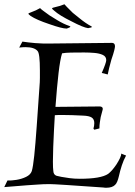

<svg xmlns="http://www.w3.org/2000/svg" viewBox="-20 -869 631 900"><path d="M479 11Q476 11 472.5 11Q469 11 465 10Q353 2 290 -2Q227 -6 213 -6Q198 -6 184 -5.5Q170 -5 158 -4Q145 -3 106 -0.5Q67 2 0 8L15 -23Q33 -22 57.5 -26Q82 -30 102.5 -40Q123 -50 129 -67Q135 -87 140.5 -139Q146 -191 152 -276L165 -462Q167 -484 167 -503.5Q167 -523 167 -539Q167 -619 156 -630Q141 -648 99 -648Q92 -648 85 -647.5Q78 -647 70 -646L85 -674Q111 -670 145 -667Q179 -664 222 -665L506 -668Q519 -667 519 -652Q519 -647 515.5 -632.5Q512 -618 502 -589Q496 -568 491.5 -549.5Q487 -531 485 -520L457 -527Q478 -575 478 -587Q478 -604 462 -611.5Q446 -619 422 -621Q398 -623 374 -623Q337 -623 312 -622.5Q287 -622 271 -619Q262 -591 254.5 -527Q247 -463 240 -368L448 -370Q455 -370 459 -366Q463 -362 461 -354Q460 -350 457 -339Q454 -328 452 -320Q450 -308 448 -295Q446 -282 446 -267L422 -261L418 -266Q422 -279 422 -292Q422 -310 410 -318Q398 -326 370 -327Q313 -330 274 -330Q264 -330 254.5 -330Q245 -330 237 -329Q235 -297 233 -257.5Q231 -218 229.5 -179.5Q228 -141 228 -112Q228 -96 228.5 -84.5Q229 -73 230 -67Q231 -50 245 -45Q251 -43 267.5 -40Q284 -37 306 -34Q327 -31 354 -31Q453 -31 487 -54Q495 -60 504.5 -70.5Q514 -81 525 -97Q536 -114 542.5 -128Q549 -142 548 -149L571 -140Q559 -118 551 -93.5Q543 -69 537 -42Q534 -29 529.5 -18Q525 -7 519 -2Q506 11 479 11ZM393 -737Q370 -740 315 -769Q258 -797 234 -819Q224 -826 224 -831Q224 -832 244 -837Q260 -840 282 -849Q284 -847 293 -837Q302 -827 321 -809Q329 -803 354.5 -782Q380 -761 409 -745Q411 -743 411 -743Q411 -740 393 -737ZM293 -735Q270 -735 211 -756Q151 -776 124 -794Q113 -802 113 -805Q113 -807 132 -814Q147 -819 168 -831Q171 -826 212 -797Q220 -792 248.5 -774.5Q277 -757 308 -746Q310 -744 310 -744Q310 -741 293 -735Z"/></svg>

Font: Luxurious Roman
Style: Regular
Weight: 400
Designer: Robert E. Leuschke
Foundry: Robert E. Leuschke
Version: Version 1.010; ttfautohint (v1.8.3)